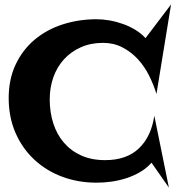

<svg xmlns="http://www.w3.org/2000/svg" viewBox="-20 -774 807 873"><path d="M757.8 -753.9 691.4 -346.7Q678.7 -388.7 657.7 -430.7Q636.7 -472.7 606.4 -505.4Q576.2 -538.1 536.6 -558.6Q497.1 -579.1 448.2 -579.1Q392.6 -579.1 347.7 -559.1Q302.7 -539.1 271 -504.4Q239.3 -469.7 222.7 -422.9Q206.1 -376 206.1 -322.3Q206.1 -263.7 222.2 -213.4Q238.3 -163.1 270.5 -125.5Q302.7 -87.9 349.6 -66.9Q396.5 -45.9 458 -45.9Q555.7 -45.9 611.8 -99.6Q668 -153.3 681.6 -248L748 79.1L668.9 -34.2Q646.5 -8.8 617.2 8.3Q587.9 25.4 554.7 36.1Q521.5 46.9 486.8 51.8Q452.1 56.6 419.9 56.6Q335 56.6 262.2 29.3Q189.5 2 135.3 -48.8Q81.1 -99.6 50.3 -170.4Q19.5 -241.2 19.5 -328.1Q19.5 -414.1 51.3 -481Q83 -547.9 137.7 -593.8Q192.4 -639.6 265.1 -663.1Q337.9 -686.5 418.9 -686.5Q447.3 -686.5 478 -681.2Q508.8 -675.8 539.1 -665Q569.3 -654.3 595.7 -638.2Q622.1 -622.1 641.6 -600.6Z"/></svg>

Font: Fontdiner Swanky
Style: Regular
Weight: 400
Designer: Font Diner, Inc
Foundry: Font Diner, Inc
Version: Version 1.000